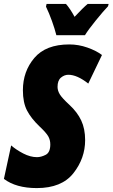

<svg xmlns="http://www.w3.org/2000/svg" viewBox="-37 -951 575 981"><path d="M151 10Q278 10 338 -66Q398 -142 398 -235Q398 -293 378 -335.5Q358 -378 318 -415Q280 -450 268.5 -469Q257 -488 257 -507Q257 -540 274.5 -554.5Q292 -569 312 -569Q357 -569 414 -524L484 -670Q455 -692 409.5 -708Q364 -724 317 -724Q197 -724 138.5 -655Q80 -586 80 -490Q80 -427 101 -386.5Q122 -346 165 -305Q199 -273 209.5 -254.5Q220 -236 220 -213Q220 -172 196.5 -160Q173 -148 152 -148Q118 -148 81.5 -167Q45 -186 20 -208L-17 -37Q45 10 151 10ZM251 -771H397Q414 -799 452.5 -846.5Q491 -894 515 -919L518 -931H411Q388 -912 344 -865Q322 -906 300 -931H201L198 -917Q214 -884 228.5 -843.5Q243 -803 251 -771Z"/></svg>

Font: Noto Sans Display Condensed Black
Style: Italic
Weight: 900
Width: 3
Italic angle: -192°
Designer: Monotype Design Team
Foundry: Monotype Imaging Inc.
Version: Version 1.900